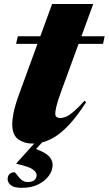

<svg xmlns="http://www.w3.org/2000/svg" viewBox="-20 -690 534 943"><path d="M87 232.5Q49 232.5 33.2 219.5Q17.5 206.5 17.5 190Q17.5 173.5 27 164.8Q36.5 156 50.5 156Q54.5 156 62.8 168Q71 180 84.2 192Q97.5 204 116 204Q137.5 204 148.8 194.5Q160 185 160 170.5Q160 156 141 142Q122 128 60.5 114.5V112L148 15Q142.5 15 136.5 15Q99 15 69.5 -6Q40 -27 40 -81.5Q40 -99 46.2 -134Q52.5 -169 74.5 -229.5L164 -474.5H59L67.5 -512H178L236 -670.5H438L380 -512H494L486 -474.5H366L281 -242.5Q262 -190.5 256.8 -167.2Q251.5 -144 251.5 -132Q251.5 -110.5 276 -110.5Q289.5 -110.5 304.5 -116.8Q319.5 -123 341 -141.2Q362.5 -159.5 395 -195L403 -188.5Q358.5 -119 320 -78Q281.5 -37 248.2 -17Q215 3 186.5 9.5L157 42Q204.5 59.5 221.5 78.5Q238.5 97.5 238.5 120Q238.5 147.5 220 173.2Q201.5 199 167.8 215.8Q134 232.5 87 232.5Z"/></svg>

Font: Newsreader 72pt ExtraBold
Style: Italic
Weight: 800
Italic angle: -17°
Designer: Hugues Gentile
Foundry: Production Type
Version: Version 1.003; ttfautohint (v1.8.3)